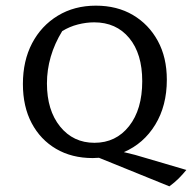

<svg xmlns="http://www.w3.org/2000/svg" viewBox="-20 -552 680 679"><path d="M308 7Q234 7 178.5 -25.5Q123 -58 92 -116.5Q61 -175 61 -255Q61 -337 93.5 -399Q126 -461 184.5 -496.5Q243 -532 319 -532Q394 -532 450 -499Q506 -466 538 -407.5Q570 -349 570 -270Q570 -178 529 -111Q488 -44 418 -14Q455 -6 503 9L639 49Q626 65 612 79Q598 93 579 107L330 6Q319 7 308 7ZM314 -47Q390 -47 436.5 -106Q483 -165 483 -265Q483 -362 437 -417.5Q391 -473 313 -473Q285 -473 255.5 -465.5Q226 -458 200 -442Q173 -398 159.5 -351.5Q146 -305 146 -257Q146 -162 192.5 -104.5Q239 -47 314 -47Z"/></svg>

Font: Piazzolla SC
Style: Regular
Weight: 400
Designer: Juan Pablo del Peral
Foundry: Huerta Tipografica
Version: Version 1.330